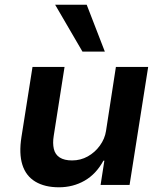

<svg xmlns="http://www.w3.org/2000/svg" viewBox="-20 -785 691 815"><path d="M230 10Q170 10 130 -14Q90 -38 75 -85.5Q60 -133 71 -203L118 -501H254L208 -208Q203 -177 208.5 -153Q214 -129 233.5 -116.5Q253 -104 286 -104Q322 -104 352.5 -121Q383 -138 404 -167Q425 -196 430 -229L472 -501H609L530 0H407L423 -103H419Q388 -46 339 -18Q290 10 230 10ZM330 -566 214 -765H348L425 -566Z"/></svg>

Font: Nunito Sans 7pt
Style: Bold Italic
Weight: 700
Italic angle: -9°
Version: Version 3.101;gftools[0.9.27]